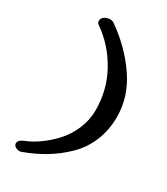

<svg xmlns="http://www.w3.org/2000/svg" viewBox="-250 -929 1101 1266"><g transform="rotate(30 300.5 -296.0)"><path d="M132 227Q125 230 115 230Q99 230 84.5 221Q70 212 70 196Q70 171 113 154Q159 136 208.5 101.5Q258 67 306.5 16Q355 -35 386 -106.5Q417 -178 417 -254Q417 -410 344 -540.5Q271 -671 152 -753Q140 -761 140 -776Q140 -797 159 -809.5Q178 -822 201 -822Q218 -822 231 -813Q374 -713 467.5 -577Q561 -441 561 -286Q561 -185 525.5 -100Q490 -15 426.5 46.5Q363 108 291 151.5Q219 195 132 227Z"/></g></svg>

Font: LeckerliOne
Style: Regular
Weight: 400
Designer: Gesine Todt
Foundry: Gesine Todt
Version: Version 1.000